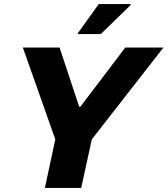

<svg xmlns="http://www.w3.org/2000/svg" viewBox="-20 -921 821 941"><path d="M200 0 251 -238 92 -688H272L368 -398H374L594 -688H781L430 -238L378 0ZM362 -754V-759L464 -901H620V-896L474 -754Z"/></svg>

Font: Saira SemiExpanded
Style: Bold Italic
Weight: 700
Width: 6
Italic angle: -12°
Designer: Hector Gatti with collaboration of the Omnibus-Type team
Foundry: Omnibus-Type
Version: Version 1.101